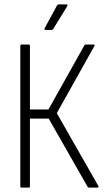

<svg xmlns="http://www.w3.org/2000/svg" viewBox="-20 -859 480 879"><path d="M79 0Q73 0 73 -6V-649Q73 -655 79 -655H112Q117 -655 117 -649V-358H202L366 -651Q368 -654 369.5 -654.5Q371 -655 373 -655H410Q413 -655 413.5 -653Q414 -651 412 -648L240 -341L430 -8Q432 -5 431 -2.5Q430 0 427 0H388Q386 0 384.5 -1Q383 -2 381 -4L203 -316H117V-6Q117 0 112 0ZM188 -722Q185 -722 184 -724Q183 -726 184 -729L241 -834Q244 -839 249 -839H285Q288 -839 289 -836.5Q290 -834 288 -831L224 -727Q222 -722 216 -722Z"/></svg>

Font: Sofia Sans Condensed Light
Style: Regular
Weight: 300
Designer: Botio Nikoltchev, Ani Petrova
Foundry: lettersoup
Version: Version 4.101